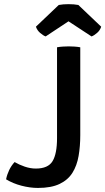

<svg xmlns="http://www.w3.org/2000/svg" viewBox="-20 -916 518 946"><path d="M52 -117.5Q74 -104.5 101.8 -95Q129.5 -85.5 156.5 -85.5Q217 -85.5 239 -122Q261 -158.5 261 -235.5V-683Q274 -685.5 290.2 -686.5Q306.5 -687.5 319 -687.5Q331.5 -687.5 347 -686.5Q362.5 -685.5 375.5 -683V-250.5Q375.5 -195 367.2 -147.5Q359 -100 337 -64.8Q315 -29.5 273.8 -9.8Q232.5 10 167 10Q128 10 85.8 -1Q43.5 -12 10 -32.5Q14.5 -55.5 25.2 -78Q36 -100.5 52 -117.5ZM366 -891.5 478.5 -784.5Q473 -766.5 458.2 -753.8Q443.5 -741 431 -736.5L317.5 -811L205 -736.5Q192.5 -741 177.8 -753.8Q163 -766.5 157 -784.5L269.5 -891.5Q291 -895.5 317.5 -895.5Q345 -895.5 366 -891.5Z"/></svg>

Font: Signika Negative Light Medium
Style: Regular
Weight: 500
Version: Version 2.001